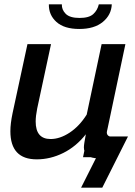

<svg xmlns="http://www.w3.org/2000/svg" viewBox="-20 -727 626 888"><path d="M150 10Q28 10 28 -120Q28 -138 30.5 -158.5Q33 -179 38 -203L107 -523H216L152 -225Q145 -190 145 -165Q145 -84 214 -84Q257 -84 302 -113.5Q347 -143 381 -197L450 -523H560L477 -130Q476 -125 475 -121.5Q474 -118 474 -115Q474 -96 497 -94L478 0Q463 2 452 3.5Q441 5 432 5Q402 5 385 -8Q368 -21 368 -45Q368 -53 370 -66Q372 -79 377 -106Q332 -49 272.5 -19.5Q213 10 150 10ZM347 -593Q277 -593 241 -625.5Q205 -658 206 -707H266Q265 -682 284 -663Q303 -644 348 -644Q392 -644 411.5 -662Q431 -680 437 -707H497Q495 -658 455.5 -625.5Q416 -593 347 -593ZM355 141 426 0H364L384 -96H572L453 141Z"/></svg>

Font: Raleway SemiBold
Style: Italic
Weight: 600
Italic angle: -12°
Designer: Matt McInerney, Pablo Impallari, Rodrigo Fuenzalida
Foundry: Matt McInerney, Pablo Impallari, Rodrigo Fuenzalida
Version: Version 4.026